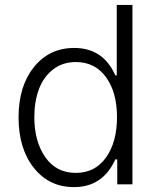

<svg xmlns="http://www.w3.org/2000/svg" viewBox="-20 -747 653 778"><path d="M279.8 11.2Q179.2 11.2 117.2 -66.7Q55.2 -144.5 55.2 -271.5Q55.2 -397.5 117.4 -475.1Q179.7 -552.7 280.8 -552.7Q398.4 -552.7 447.3 -441.4H453.1V-727.1H516.6V0H455.1V-101.1H447.3Q396.5 11.2 279.8 11.2ZM287.1 -46.4Q365.2 -46.4 409.7 -108.9Q454.1 -171.4 454.1 -272.5Q454.1 -372.6 409.7 -434.1Q365.2 -495.6 287.1 -495.6Q233.9 -495.6 195.3 -465.8Q156.7 -436 137.9 -386Q119.1 -335.9 119.1 -272.5Q119.1 -173.8 163.6 -110.1Q208 -46.4 287.1 -46.4Z"/></svg>

Font: Interop Light
Style: Regular
Weight: 300
Designer: Rasmus Andersson, Google, Jang Haemin
Foundry: jhaemin
Version: Version 1.007